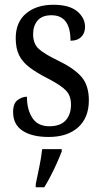

<svg xmlns="http://www.w3.org/2000/svg" viewBox="-20 -565 428 806"><path d="M184 10Q115 10 75 -16Q35 -42 35 -95Q35 -131 54 -145Q73 -159 93 -159Q93 -106 115.5 -70.5Q138 -35 187 -35Q233 -35 255.5 -59.5Q278 -84 278 -126Q278 -163 257 -185Q236 -207 180 -236Q133 -260 103.5 -282.5Q74 -305 60 -333.5Q46 -362 46 -405Q46 -472 89.5 -508.5Q133 -545 204 -545Q271 -545 304 -517.5Q337 -490 337 -452Q337 -426 321 -410Q305 -394 276 -394Q276 -501 196 -501Q157 -501 138 -479Q119 -457 119 -422Q119 -381 143 -359.5Q167 -338 223 -311Q290 -279 321.5 -243Q353 -207 353 -144Q353 -71 308 -30.5Q263 10 184 10ZM130 208Q137 174 145 136Q153 98 157 61H239V71Q231 92 219 119Q207 146 193 173Q179 200 166 221H130Z"/></svg>

Font: Noto Serif Armenian Condensed
Style: Regular
Weight: 400
Width: 3
Designer: Monotype Design Team
Foundry: Monotype Imaging Inc.
Version: Version 2.008; ttfautohint (v1.8.4.7-5d5b)